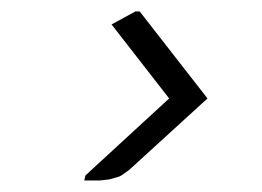

<svg xmlns="http://www.w3.org/2000/svg" viewBox="-20 -414 459 337"><path d="M127.9 -97.2 129.9 -106 276.9 -241.2 175.8 -371.1 217.8 -394H225.1L344.2 -241.2L206.1 -115.2L192.9 -106L189 -104L171.9 -99.1L154.8 -97.2Z"/></svg>

Font: Petahja
Style: Italic
Weight: 400
Designer: T. Christopher White
Version: Version 1.1